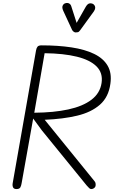

<svg xmlns="http://www.w3.org/2000/svg" viewBox="-20 -1288 775 1308"><path d="M732 -717.5Q720 -627 661 -575Q602 -523 505.8 -500Q409.5 -477 284.5 -472L624.5 -53Q630.5 -46 631.5 -35.8Q632.5 -25.5 630 -18Q627 -10.5 619 -5.2Q611 0 601.5 0Q595 0 588.2 -5.8Q581.5 -11.5 570.5 -24.5L265 -400L206 -480.5L127.5 -41Q125 -24 118.8 -12Q112.5 0 92 0Q74.5 0 69 -11.8Q63.5 -23.5 66.5 -40.5L225.5 -944.5Q228.5 -961.5 235.8 -970.2Q243 -979 263.5 -979Q376 -979 467 -965.2Q558 -951.5 621 -921Q684 -890.5 713.2 -840.5Q742.5 -790.5 732 -717.5ZM213.5 -520Q346.5 -521 445.5 -542.5Q544.5 -564 603 -608.5Q661.5 -653 672 -723Q682 -791 638 -835.2Q594 -879.5 503.8 -901.8Q413.5 -924 284 -925.5ZM494 -1067Q489.5 -1067 482.2 -1071.8Q475 -1076.5 471 -1084.5L411.5 -1213Q401 -1236 406.8 -1249Q412.5 -1262 424 -1265.5Q439 -1270.5 450.5 -1264.5Q462 -1258.5 466 -1244L502 -1132L565 -1243Q578 -1264.5 593 -1265.2Q608 -1266 617.5 -1258.5Q629 -1248 628.5 -1235.2Q628 -1222.5 619.5 -1210.5L526.5 -1082.5Q518 -1070 509.8 -1068.5Q501.5 -1067 494 -1067Z"/></svg>

Font: Edu QLD Hand
Style: Regular
Weight: 400
Designer: Tina and Corey Anderson, Eben Sorkin
Foundry: Sorkin Type Co.
Version: Version 2.000